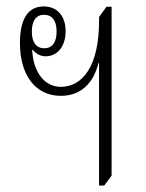

<svg xmlns="http://www.w3.org/2000/svg" viewBox="-20 -573 454 597"><path d="M288 4H304L327 -27V-552H311L288 -520V-508C288 -366 236 -303 169 -303C120 -303 84 -346 80 -417L82 -418C92 -406 105 -398 122 -398C158 -398 184 -428 184 -476C184 -521 160 -553 116 -553C67 -553 42 -514 42 -439C42 -341 89 -275 169 -275C232 -275 271 -315 286 -377L288 -376ZM118 -423C92 -423 79 -442 79 -475C79 -508 92 -527 117 -527C142 -527 156 -509 156 -475C156 -442 143 -423 118 -423Z"/></svg>

Font: Noto Serif Thai ExtraCondensed ExtraLight
Style: Regular
Weight: 200
Width: 2
Designer: Monotype Design Team
Foundry: Monotype Imaging Inc.
Version: Version 2.002